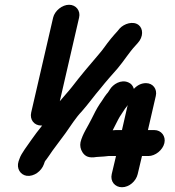

<svg xmlns="http://www.w3.org/2000/svg" viewBox="-20 -711 734 806"><path d="M270 -691C241 -691 210 -666 203 -637L111 -239C104 -209 123 -184 153 -184H157C140 -163 125 -143 111 -123C97 -102 69 -67 62 -45L58 -34C48 -3 66 23 92 27C123 31 154 7 164 -21C167 -31 168 -34 175 -42C185 -55 192 -67 200 -78C218 -103 234 -123 255 -152C277 -183 298 -217 323 -243C349 -272 376 -310 402 -340C425 -369 450 -397 473 -423C501 -456 521 -490 549 -520L558 -530C583 -557 581 -591 562 -606C539 -624 501 -612 482 -591L473 -580C466 -573 457 -562 445 -548C423 -521 415 -506 393 -481C356 -438 318 -393 282 -346C264 -323 248 -307 231 -286L312 -637C319 -666 299 -691 270 -691ZM416 -54 435 -56H467L449 20C442 50 462 75 492 75C522 75 551 50 558 20L576 -56H603C632 -56 663 -81 670 -110C677 -139 657 -165 628 -165H601L634 -308C641 -337 622 -362 593 -362C574 -362 557 -354 542 -338C538 -351 531 -360 519 -365C488 -379 454 -357 441 -335C436 -328 435 -324 428 -317C414 -299 413 -294 399 -275C385 -254 375 -233 364 -211C350 -182 326 -148 318 -114C315 -99 318 -85 326 -72C338 -53 355 -47 385 -52C391 -52 409 -54 416 -54ZM492 -165H477C468 -165 460 -165 453 -164C460 -179 468 -192 476 -209C482 -222 500 -246 505 -255C508 -258 514 -266 516 -270Z"/></svg>

Font: Electronic
Style: ExHvIt
Weight: 900
Version: Version 1.011